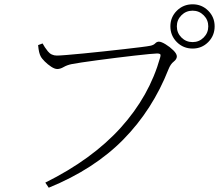

<svg xmlns="http://www.w3.org/2000/svg" viewBox="-20 -837 1040 898"><path d="M880.9 -609.9Q837.4 -609.9 807.1 -640.1Q776.9 -670.4 776.9 -713.9Q776.9 -756.8 807.1 -786.9Q837.4 -816.9 880.9 -816.9Q923.8 -816.9 953.9 -786.9Q983.9 -756.8 983.9 -713.9Q983.9 -670.4 953.9 -640.1Q923.8 -609.9 880.9 -609.9ZM880.9 -787.1Q850.1 -787.1 828.6 -765.6Q807.1 -744.1 807.1 -713.9Q807.1 -683.1 828.6 -661.6Q850.1 -640.1 880.9 -640.1Q911.1 -640.1 932.6 -661.6Q954.1 -683.1 954.1 -713.9Q954.1 -744.1 932.6 -765.6Q911.1 -787.1 880.9 -787.1ZM179.2 -633.8Q188 -616.7 203.9 -596.9Q219.7 -577.1 246.1 -577.1Q257.8 -577.1 291 -579.8Q324.2 -582.5 369.9 -586.9Q415.5 -591.3 465.3 -596.7Q515.1 -602.1 560.5 -607.2Q606 -612.3 638.9 -616.5Q671.9 -620.6 683.1 -623Q698.2 -626 705.8 -634Q713.4 -642.1 723.1 -642.1Q734.4 -642.1 754.4 -629.9Q774.4 -617.7 790.8 -601.6Q807.1 -585.4 807.1 -573.2Q807.1 -560.1 792.5 -548.8Q777.8 -537.6 768.1 -513.2Q693.8 -324.2 557.4 -185.1Q420.9 -45.9 208 41L191.9 17.1Q411.1 -91.8 544.9 -240Q678.7 -388.2 729 -567.9Q732.9 -581.5 728.5 -584.2Q724.1 -586.9 714.8 -586.9Q706.5 -586.9 678 -584.2Q649.4 -581.5 609.1 -576.9Q568.8 -572.3 523.7 -566.7Q478.5 -561 436.3 -555.4Q394 -549.8 361.6 -544.9Q329.1 -540 314.9 -537.1Q293.5 -532.7 277.6 -523.4Q261.7 -514.2 248 -514.2Q235.8 -514.2 219.5 -524.9Q203.1 -535.6 189 -549.8Q174.8 -564 169.9 -574.2Q166 -581.5 163.1 -593.3Q160.2 -605 158.2 -626Z"/></svg>

Font: Source Han Serif CN ExtraLight
Style: Regular
Weight: 250
Designer: Ryoko NISHIZUKA  (kana & ideographs); Frank Grießhammer (Latin, Greek & Cyrillic); Wenlong ZHANG  (bopomofo); Sandoll Co
Foundry: Adobe Systems Incorporated
Version: Version 1.001;PS 1.001;hotconv 16.6.54;makeotf.lib2.5.65590